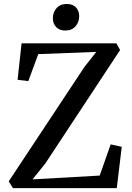

<svg xmlns="http://www.w3.org/2000/svg" viewBox="-20 -968 680 988"><path d="M46.5 0 25 -35 414.5 -623.5 475.5 -701 177 -689.5 125.5 -550.5 70.5 -557.5 91 -745H579L598 -710.5L213 -126.5L147.5 -45L493 -64.5L549.5 -225L606.5 -212.5L581 0ZM315.5 -811Q285.5 -811 268.8 -829Q252 -847 252 -874.5Q252 -904 270.8 -925.8Q289.5 -947.5 323 -947.5H324Q354.5 -947.5 371 -929.8Q387.5 -912 387.5 -884.5Q387.5 -854.5 368.8 -832.8Q350 -811 316.5 -811Z"/></svg>

Font: Merriweather 60pt
Style: Regular
Weight: 400
Version: Version 2.100